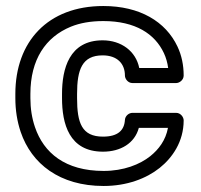

<svg xmlns="http://www.w3.org/2000/svg" viewBox="-20 -583 668 638"><path d="M186.1 -257C186.1 -172.6 209.2 -79 322.2 -79C380.4 -79 427.5 -106.7 441.3 -158H538.1C530.6 -117.1 507.5 -86.6 479.3 -64C444.7 -36.4 390.7 -15 324.4 -15C196.3 -15 125.2 -75.2 96.2 -160.6C86.1 -190.1 81 -222.1 81 -257V-271C81 -385.2 131.5 -459.9 215.6 -494.4C245.3 -506.5 281.1 -513 323.3 -513C430.3 -513 494.7 -470.2 524.5 -406.8C531.7 -391.6 536.5 -374.4 538.8 -357H442.7C431.5 -413.1 382.7 -449 321.1 -449C209.7 -449 186.1 -353.8 186.1 -271ZM31 -271V-257C31 -217.2 36.9 -179.6 48.8 -144.4C84.7 -38.9 178 35 324.4 35C401.4 35 466.2 10.4 510.5 -25C552.6 -58.6 590.3 -112.2 590.3 -183C590.3 -193.7 580.4 -208 565.3 -208H420.1C408.4 -208 396 -198.2 395.1 -184.5C393 -149.7 371.5 -129 322.2 -129C251.5 -129 236.1 -174.9 236.1 -257V-271C236.1 -351.6 252.7 -399 321.1 -399C369.1 -399 395.1 -371.8 395.1 -332C395.1 -321.3 405 -307 420.1 -307H565.3C576 -307 590.3 -316.9 590.3 -332C590.3 -366.6 583.6 -398.9 569.8 -428.2C530.5 -511.5 444.5 -563 323.3 -563C138.7 -563 31 -444.5 31 -271Z"/></svg>

Font: Asimov
Style: WidOu
Weight: 500
Designer: Google
Version: Version 2.000980; 2014